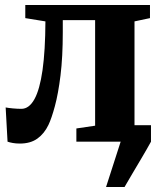

<svg xmlns="http://www.w3.org/2000/svg" viewBox="-20 -563 648 763"><path d="M401.5 180 459.5 0 456.5 -65.5H580V0Q563.5 30 543.8 63.2Q524 96.5 506 127Q488 157.5 475 180ZM59 7.5Q43 7.5 30.8 5.2Q18.5 3 10 0L2.5 -136Q12.5 -134 31 -132.2Q49.5 -130.5 65 -130.5Q95.5 -130.5 116.8 -168.8Q138 -207 149 -284.2Q160 -361.5 160.5 -478L80.5 -491V-543H576V-491L514.5 -478V-63.5L578 -52.5V0H283.5V-52.5L358 -63.5V-483H229.5V-435Q229.5 -336.5 220.5 -263.5Q211.5 -190.5 198.2 -141.5Q185 -92.5 172.5 -66.5Q156 -32 128.5 -12.2Q101 7.5 59 7.5Z"/></svg>

Font: Merriweather 48pt ExtraBold
Style: Regular
Weight: 800
Version: Version 2.100